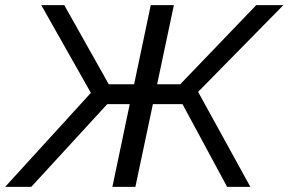

<svg xmlns="http://www.w3.org/2000/svg" viewBox="-62 -730 1127 750"><path d="M-42 0 293 -367.2 99.1 -710H189L362.8 -400.9H461.9L526.9 -710H617.2L551.8 -400.9H642.1L939 -710H1044.9L711.9 -371.1L916 0H825.2L650.9 -323.2H535.2L466.8 0H377L444.8 -323.2H356.9L60.1 0Z"/></svg>

Font: Rawline Medium
Style: Italic
Weight: 500
Italic angle: -12°
Designer: Matt McInerney, Pablo Impallari, Rodrigo Fuenzalida
Foundry: Matt McInerney, Pablo Impallari, Rodrigo Fuenzalida
Version: Version 4.020;PS 004.020;hotconv 1.0.88;makeotf.lib2.5.64775